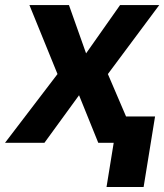

<svg xmlns="http://www.w3.org/2000/svg" viewBox="-57 -566 651 761"><path d="M216.3 -545.9 284.2 -354.5 418.9 -545.9H574.2L370.6 -272.5L487.3 0H332.5L256.3 -188.5L119.1 0H-37.1L170.9 -272.5L59.6 -545.9ZM557.6 -104.5 512.2 175.3H365.2L410.6 -104.5Z"/></svg>

Font: Inter Tight
Style: Bold Italic
Weight: 700
Italic angle: -9.39999°
Designer: Rasmus Andersson
Foundry: rsms
Version: Version 3.004